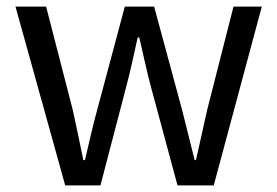

<svg xmlns="http://www.w3.org/2000/svg" viewBox="-20 -563 842 583"><path d="M178 0H285L361 -291C375 -343 386 -394 398 -449H403C416 -394 426 -344 440 -293L519 0H629L775 -543H689L609 -229C597 -177 587 -128 575 -77H571C558 -128 546 -177 533 -229L448 -543H359L275 -229C261 -178 250 -128 238 -77H233C223 -128 212 -177 201 -229L120 -543H27Z"/></svg>

Font: Source Han Sans CN Regular
Style: Regular
Weight: 400
Designer: Ryoko NISHIZUKA (kana & ideographs); Paul D. Hunt (Latin, Greek & Cyrillic); Wenlong ZHANG (bopomofo); Sandoll Communica
Foundry: Adobe Systems Incorporated
Version: Version 1.004;PS 1.004;hotconv 1.0.82;makeotf.lib2.5.63406